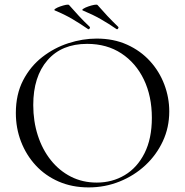

<svg xmlns="http://www.w3.org/2000/svg" viewBox="-20 -804 806 836"><path d="M366 12Q294 12 235.5 -13.5Q177 -39 135.5 -84Q94 -129 71.5 -187.5Q49 -246 49 -312Q49 -393 80.5 -454Q112 -515 164 -555.5Q216 -596 278 -616Q340 -636 401 -636Q475 -636 533.5 -609.5Q592 -583 633 -538Q674 -493 695.5 -436Q717 -379 717 -319Q717 -249 689 -189Q661 -129 612.5 -84Q564 -39 500.5 -13.5Q437 12 366 12ZM401.4 -9Q468.6 -9 523 -41.4Q577.4 -73.8 609.3 -137Q641.2 -200.2 641.2 -290.8Q641.2 -385.2 606.4 -457.6Q571.6 -530 508.4 -571.5Q445.2 -613 359.4 -613Q248.4 -613 186.6 -541.6Q124.8 -470.2 124.8 -346.6Q124.8 -276 144.6 -214.5Q164.4 -153 201.3 -106.7Q238.2 -60.4 288.9 -34.7Q339.6 -9 401.4 -9ZM487 -677.6Q491.2 -674.8 494.2 -679.6Q497.2 -684.4 495 -686.8Q469.2 -711.6 447.4 -734.8Q425.6 -758 405 -781.8Q402.2 -785.2 390.1 -782.9Q378 -780.6 364.5 -775.9Q351 -771.2 343 -766Q335 -760.8 340.6 -758.4Q384.4 -740.2 418.1 -721Q451.8 -701.8 487 -677.6ZM363 -677.6Q367.2 -674.8 370.1 -679.6Q373 -684.4 371 -686.8Q345 -711.4 323.4 -734.7Q301.8 -758 281 -781.8Q278.2 -785.2 266.9 -782.9Q255.6 -780.6 242.1 -775.9Q228.6 -771.2 221 -766Q213.4 -760.8 219 -758.4Q261.2 -741 294.5 -721.4Q327.8 -701.8 363 -677.6Z"/></svg>

Font: Cormorant Garamond Light
Style: Regular
Weight: 300
Designer: Christian Thalmann (Catharsis Fonts)
Foundry: Catharsis Fonts
Version: Version 4.001